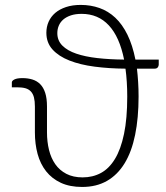

<svg xmlns="http://www.w3.org/2000/svg" viewBox="-20 -734 660 762"><path d="M207.5 -602.5Q207.5 -573 227.5 -553Q247.5 -533 282.8 -521Q318 -509 366.5 -503.5Q415 -498 472.5 -497.5Q454.5 -587.5 412 -633.2Q369.5 -679 304 -679Q279.5 -679 261.5 -673Q243.5 -667 231.5 -656.8Q219.5 -646.5 213.5 -632.5Q207.5 -618.5 207.5 -602.5ZM610 -497.5V-477.5Q610 -471.5 606 -466.5Q602 -461.5 593.5 -461.5H523.5Q526.5 -436.5 528.2 -409Q530 -381.5 530 -351Q530 -265.5 516.2 -198.5Q502.5 -131.5 474.5 -85.8Q446.5 -40 404.5 -16Q362.5 8 306 8Q257 8 221.5 -8.5Q186 -25 163 -54.2Q140 -83.5 129.2 -123Q118.5 -162.5 118.5 -208.5V-311Q118.5 -332.5 114.8 -347.2Q111 -362 102.5 -371Q94 -380 80.8 -383.8Q67.5 -387.5 48 -387.5H27V-407Q27 -413.5 37.5 -418.8Q48 -424 69 -424Q90.5 -424 108.5 -418.5Q126.5 -413 139.5 -400Q152.5 -387 159.5 -365.2Q166.5 -343.5 166.5 -311V-208.5Q166.5 -171.5 174.5 -139Q182.5 -106.5 199.5 -82.2Q216.5 -58 243.5 -44Q270.5 -30 308 -30Q348 -30 380.5 -47.5Q413 -65 436.2 -103.2Q459.5 -141.5 472.2 -202.5Q485 -263.5 485 -350.5Q485 -381 483.2 -408.5Q481.5 -436 478 -461.5Q412.5 -462 355.2 -469.5Q298 -477 255.5 -493.8Q213 -510.5 188.5 -537.5Q164 -564.5 164 -604Q164 -627.5 173 -647.8Q182 -668 199.2 -682.8Q216.5 -697.5 242 -706Q267.5 -714.5 300.5 -714.5Q340 -714.5 374.8 -702.2Q409.5 -690 437.5 -663.8Q465.5 -637.5 485.8 -596.2Q506 -555 517.5 -497.5Z"/></svg>

Font: Lato 2
Style: Regular
Weight: 300
Designer: Lukasz Dziedzic with Adam Twardoch and Botio Nikoltchev
Foundry: tyPoland Lukasz Dziedzic
Version: Version 2.015; 2015-08-06; http://www.latofonts.com/